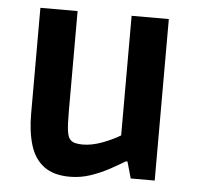

<svg xmlns="http://www.w3.org/2000/svg" viewBox="-47 -634 716 694"><g transform="rotate(5 311.5 -286.5)"><path d="M231 13Q172 13 137 -13Q102 -39 87 -87.5Q72 -136 72 -202V-586H207V-222Q207 -175 210 -152.5Q213 -130 221 -121Q228 -113 239.5 -110Q251 -107 267 -107Q300 -107 337.5 -121Q375 -135 403 -152V-586H538V0H451L434 -60H428Q405 -46 374 -29Q343 -12 306.5 0.5Q270 13 231 13Z"/></g></svg>

Font: Ruda ExtraBold
Style: Regular
Weight: 800
Designer: Mariela Monsalve and Angelina Sanchez
Foundry: Mariela Monsalve and Angelina Sanchez
Version: Version 2.000